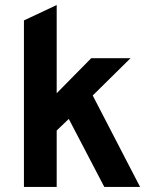

<svg xmlns="http://www.w3.org/2000/svg" viewBox="-20 -742 606 762"><path d="M394 0 253 -270 205 -224V0H75V-661L205 -722V-372L342 -511H498L348 -363L536 0Z"/></svg>

Font: OVRPSS Recut ExtraBold
Style: Regular
Weight: 800
Designer: Giant Group
Foundry: Giant Group
Version: Version 1.001;hotconv 1.0.109;makeotfexe 2.5.65596